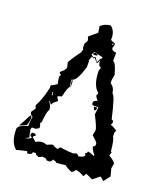

<svg xmlns="http://www.w3.org/2000/svg" viewBox="-117 -682 677 777"><g transform="rotate(20 222.0 -293.5)"><path d="M227.1 -599.1Q248 -583 248 -553.7V-544.4L268.6 -535.2Q268.6 -524.9 264.6 -517.1Q264.6 -503.4 285.2 -503.4V-466.8Q296.4 -466.8 310.1 -416.5L306.2 -394V-380.4Q326.7 -365.2 326.7 -343.8Q338.4 -341.8 360.4 -243.2Q368.7 -241.7 368.7 -234.4V-229.5L364.3 -220.7Q372.6 -220.7 393.6 -206.5L389.2 -197.8V-179.2Q397.5 -170.4 401.9 -120.1Q405.8 -120.1 405.8 -115.7Q401.9 -106.9 401.9 -102.1Q419.9 -92.8 430.7 -79.1L426.8 -56.2Q435.1 -27.3 435.1 -24.4L414.1 2.9L397.5 -10.7L368.7 12.2L339.4 -1.5L331.1 12.2Q308.6 -1.5 293.5 -1.5Q293.5 4.9 281.2 12.2Q269 9.3 248 -5.4Q234.4 -2.9 210.4 -1.5Q207.5 -5.4 193.8 -9.8Q188.5 2.9 181.2 2.9H168.9Q168.9 -5.4 147.9 -5.4Q143.6 -2 131.8 2L131.3 -1.5Q121.1 -1.5 119.1 -9.8H106.4Q106.4 2.9 85.4 2.9Q85.4 -3.4 82.5 -5.4L39.1 4.9Q10.7 -17.6 10.7 -74.7Q10.7 -91.3 52.2 -102.1Q52.2 -126 56.6 -143.1Q50.3 -143.1 43.9 -156.7V-161.1L56.6 -179.2Q52.2 -188.5 52.2 -192.9Q68.4 -218.8 81.5 -275.4V-289.1Q87.4 -289.1 106.4 -302.7L102.1 -325.2V-334.5L106.4 -343.8Q98.1 -343.8 98.1 -352.5Q119.1 -367.2 119.1 -380.4L114.7 -398.4Q114.7 -405.3 152.3 -457.5Q152.3 -466.8 156.2 -466.8L152.3 -476.1V-494.1Q160.6 -505.4 160.6 -512.2Q156.2 -521.5 156.2 -526.4L189.5 -553.7L185.5 -581.1Q200.7 -596.7 227.1 -599.1ZM260.3 -534.2 258.3 -527.3H261.7L263.7 -532.7ZM202.1 -476.1 193.8 -462.4 206.1 -453.1Q206.1 -457 214.4 -457L225.1 -439.5L233.4 -458Q239.7 -459 239.7 -466.8Q236.3 -466.8 202.1 -476.1ZM234.9 -455.6Q231.4 -439 225.6 -436.5L210.9 -454.1L207 -449.7L198.7 -455.1L190.9 -434.6L193.8 -435.1V-407.7Q173.8 -338.9 152.3 -338.9L156.2 -307.1Q149.9 -307.1 139.6 -261.7L123 -256.8V-252.4L131.3 -238.8L114.7 -225.1L108.9 -214.8L98.1 -229.5V-225.1Q110.4 -208.5 110.4 -192.9Q102.1 -184.1 98.1 -133.8Q93.8 -133.8 93.8 -129.4Q98.1 -121.1 98.1 -110.8Q87.9 -102.1 81.5 -102.1H68.8L64.9 -92.8Q68.8 -85 68.8 -74.7L72.8 -60.5L56.6 -51.8Q81.5 -56.2 81.5 -65.4Q73.2 -65.4 73.2 -74.7Q74.2 -83.5 81.5 -83.5H85.4Q93.8 -82 93.8 -74.7Q85.4 -73.2 85.4 -65.4L102.1 -51.8Q115.7 -60.5 127.4 -60.5H135.7L147.9 -56.6Q167.5 -65.4 172.9 -65.4Q186.5 -56.2 197.8 -56.2Q199.2 -65.4 206.1 -65.4Q241.7 -60.5 260.3 -60.5Q264.6 -60.5 272.9 -65.4Q285.2 -60.5 285.2 -56.2Q310.1 -62 310.1 -69.8L306.2 -79.1Q314.5 -79.1 314.5 -88.4Q322.3 -88.4 343.8 -79.1V-83.5Q326.7 -104 326.7 -115.7Q335.4 -115.7 335.4 -124.5V-129.4Q335.4 -135.3 310.1 -156.7L314.5 -179.2Q314.5 -190.9 289.6 -238.8L293.5 -270.5H272.9Q264.6 -270.5 264.6 -279.8Q264.6 -291 281.2 -293.5L268.6 -311.5Q272.9 -320.3 272.9 -325.2Q243.7 -348.6 243.7 -412.1Q248 -420.9 248 -425.8Q237.3 -425.8 235.4 -443.8ZM203.6 -474.1 210.4 -472.7Q218.8 -470.7 218.8 -467.8Q218.8 -465.8 206.5 -463.9Q200.2 -463.9 198.7 -467.8Q202.1 -468.8 203.6 -474.1ZM154.8 -336.9H159.2L160.2 -307.6L158.2 -310.5ZM93.8 -266.1 99.6 -259.8 98.1 -252.4H102.1V-256.8Q102.1 -266.1 93.8 -266.1ZM276.4 -267.6H289.1V-263.2Q289.1 -253.9 280.8 -253.9L276.4 -263.2ZM45.9 -146.5 53.2 -139.2Q49.3 -107.9 44.9 -103.5L17.1 -91.8Q32.7 -120.1 45.9 -146.5Z"/></g></svg>

Font: Truetypewriter PolyglOTT
Style: Regular
Weight: 400
Designer: Sergey Beatoff a.k.a. Sam_T
Version: Version 3.76